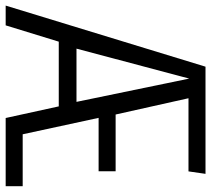

<svg xmlns="http://www.w3.org/2000/svg" viewBox="-66 -691 745 677"><g transform="rotate(90 306.5 -352.5)"><path d="M343.1 -187.2H114.9L57.4 0H-12.3L203.1 -704.6H581L572.3 -644.6H314.4L371.8 -387.7H571.8V-327.7H383.6L441.5 -60H624.6V0H384.1ZM139.5 -249.7H327.2L245.1 -647.2Z"/></g></svg>

Font: Fira Code Light
Style: Regular
Weight: 300
Monospace: yes
Designer: Carrois Corporate, Edenspiekermann AG, Nikita Prokopov
Foundry: Carrois Corporate, Edenspiekermann AG, Nikita Prokopov
Version: Version 6.000; ttfautohint (v1.8.2) -l 8 -r 50 -G 200 -x 14 